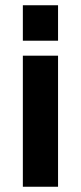

<svg xmlns="http://www.w3.org/2000/svg" viewBox="-20 -711 308 731"><path d="M67 0V-499H201V0ZM67 -556V-691H201V-556Z"/></svg>

Font: TypoPRO Titillium Maps
Style: 999 wt
Weight: 900
Designer: Campivisivi
Foundry: Accademia di Belle Arti di Urbino and students of MA course of Visual design
Version: Version 001.001